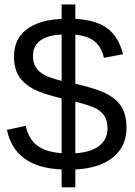

<svg xmlns="http://www.w3.org/2000/svg" viewBox="-20 -760 596 850"><path d="M252.9 -9.8Q45.4 -18.6 10.7 -185.1L93.8 -203.1Q106 -145 144.8 -115.7Q183.6 -86.4 252.9 -82V-324.2Q210 -335 180.2 -344.7Q150.4 -354.5 133.8 -362.8Q84.5 -388.7 63.2 -423.1Q42 -457.5 42 -510.7Q42 -586.4 96.9 -629.2Q151.9 -671.9 252.9 -676.3V-740.2H313.5V-676.3Q404.8 -671.9 454.6 -635Q504.4 -598.1 524.9 -520L439.9 -503.9Q430.2 -549.8 400.4 -575.4Q370.6 -601.1 313.5 -606.4V-389.2Q399.4 -369.1 438 -351.6Q493.7 -325.7 516.8 -289.1Q540 -252.4 540 -193.4Q540 -112.8 481 -64Q421.9 -15.1 313.5 -9.8V69.3H252.9ZM126 -511.7Q126 -482.4 138.2 -462.9Q150.4 -442.9 174.6 -429.2Q198.7 -415.5 252.9 -401.9V-607.4Q126 -600.6 126 -511.7ZM456.1 -192.4Q456.1 -224.1 443.4 -244.6Q430.7 -265.1 406.7 -278.8Q382.8 -292 313.5 -310.1V-81.5Q382.3 -85.9 419.2 -114.3Q456.1 -142.6 456.1 -192.4Z"/></svg>

Font: Arimo
Style: Regular
Weight: 400
Designer: Steve Matteson
Foundry: Monotype Imaging Inc.
Version: Version 1.33